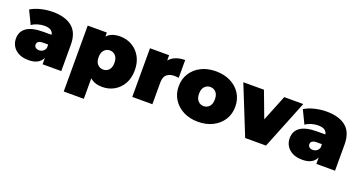

<svg xmlns="http://www.w3.org/2000/svg" viewBox="-42 -1195 3800 2028"><g transform="rotate(20 1858.0 -181.5)"><path d="M381 0V-72Q342 10 226 10Q159 10 114 -13Q69 -36 46 -74.5Q23 -113 23 -160Q23 -240 84.5 -282.5Q146 -325 273 -325H364Q359 -356 334 -372.5Q309 -389 261 -389Q224 -389 186 -377.5Q148 -366 121 -346L49 -495Q97 -525 164 -541Q231 -557 295 -557Q436 -557 513.5 -494Q591 -431 591 -294V0ZM365 -178V-216H309Q240 -216 240 -170Q240 -151 254.5 -138.5Q269 -126 294 -126Q317 -126 336.5 -138.5Q356 -151 365 -178Z M1054 10Q965 10 915 -37V194H689V-547H904V-502Q953 -557 1054 -557Q1126 -557 1186 -522.5Q1246 -488 1282 -424.5Q1318 -361 1318 -273Q1318 -185 1282 -121.5Q1246 -58 1186 -24Q1126 10 1054 10ZM1000 -166Q1038 -166 1063.5 -193Q1089 -220 1089 -273Q1089 -326 1063.5 -353.5Q1038 -381 1000 -381Q963 -381 937 -353.5Q911 -326 911 -273Q911 -220 937 -193Q963 -166 1000 -166Z M1389 0V-547H1604V-488Q1664 -557 1781 -557V-357Q1754 -361 1731 -361Q1680 -361 1647.5 -334.5Q1615 -308 1615 -243V0Z M2129 10Q2036 10 1964.5 -26.5Q1893 -63 1852 -127Q1811 -191 1811 -274Q1811 -357 1852 -421Q1893 -485 1964.5 -521Q2036 -557 2129 -557Q2222 -557 2294 -521Q2366 -485 2406.5 -421Q2447 -357 2447 -274Q2447 -191 2406.5 -127Q2366 -63 2294 -26.5Q2222 10 2129 10ZM2129 -166Q2167 -166 2192.5 -193.5Q2218 -221 2218 -274Q2218 -327 2192.5 -354Q2167 -381 2129 -381Q2092 -381 2066 -354Q2040 -327 2040 -274Q2040 -221 2066 -193.5Q2092 -166 2129 -166Z M2658 0 2438 -547H2670L2780 -254L2898 -547H3112L2892 0Z M3458 0V-72Q3419 10 3303 10Q3236 10 3191 -13Q3146 -36 3123 -74.5Q3100 -113 3100 -160Q3100 -240 3161.5 -282.5Q3223 -325 3350 -325H3441Q3436 -356 3411 -372.5Q3386 -389 3338 -389Q3301 -389 3263 -377.5Q3225 -366 3198 -346L3126 -495Q3174 -525 3241 -541Q3308 -557 3372 -557Q3513 -557 3590.5 -494Q3668 -431 3668 -294V0ZM3442 -178V-216H3386Q3317 -216 3317 -170Q3317 -151 3331.5 -138.5Q3346 -126 3371 -126Q3394 -126 3413.5 -138.5Q3433 -151 3442 -178Z"/></g></svg>

Font: Montserrat Black
Style: Regular
Weight: 900
Designer: Julieta Ulanovsky
Foundry: Julieta Ulanovsky
Version: Version 9.000; ttfautohint (v1.8.4.7-5d5b)